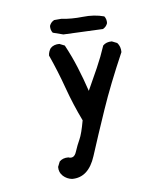

<svg xmlns="http://www.w3.org/2000/svg" viewBox="-73 -547 645 738"><g transform="rotate(-10 250.0 -178.0)"><path d="M149.4 127.9Q129.9 124 116.2 109.4Q102.5 94.7 104.5 73.2L114.3 53.7Q127.9 42 149.4 43.9Q170.9 53.7 181.6 28.3Q192.4 2.9 203.6 -16.6Q214.8 -36.1 228.5 -86.9Q203.1 -153.3 185.5 -220.7Q168 -288.1 144.5 -354.5Q146.5 -370.1 156.2 -381.8Q169.9 -393.6 191.4 -391.6L210.9 -381.8Q230.5 -336.9 245.1 -290Q259.8 -243.2 271.5 -194.3Q294.9 -235.4 316.9 -275.4Q338.9 -315.4 356.4 -356.4Q370.1 -368.2 391.6 -366.2L411.1 -356.4Q422.9 -340.8 420.9 -319.3Q358.4 -204.1 318.4 -113.3Q278.3 -22.5 245.6 55.7Q212.9 133.8 149.4 127.9ZM212.9 -424.8 173.8 -438.5Q166 -450.2 168 -465.8Q173.8 -479.5 187.5 -485.4H214.8Q253.9 -477.5 298.3 -478.5Q342.8 -479.5 379.9 -465.8Q387.7 -454.1 385.7 -438.5Q379.9 -424.8 366.2 -418.9Z"/></g></svg>

Font: JasonHandwriting2
Style: Regular
Weight: 400
Version: Version 1.05.10